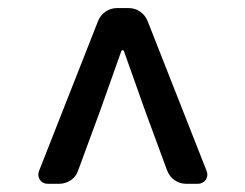

<svg xmlns="http://www.w3.org/2000/svg" viewBox="-20 -773 609 477"><path d="M98.6 -316.4Q85.9 -316.4 79.1 -326.2Q75.2 -333 75.2 -338.9Q75.2 -343.8 77.1 -348.6L223.6 -720.7Q229.5 -735.4 242.2 -744.1Q254.9 -752.9 270.5 -752.9H299.8Q315.4 -752.9 328.1 -744.1Q340.8 -735.4 346.7 -720.7L493.2 -348.6Q495.1 -343.8 495.1 -338.9Q495.1 -333 491.2 -326.2Q483.4 -316.4 471.7 -316.4H442.4Q426.8 -316.4 414.1 -325.2Q401.4 -334 395.5 -348.6L340.8 -497.1L288.1 -645.5Q287.1 -648.4 284.7 -648.4Q282.2 -648.4 281.2 -645.5L228.5 -497.1L173.8 -348.6Q168.9 -334 155.8 -325.2Q142.6 -316.4 127 -316.4Z"/></svg>

Font: Gen Jyuu GothicL Medium
Style: Regular
Weight: 500
Designer: [Source Han Sans]
Ryoko NISHIZUKA  (kana & ideographs); Paul D. Hunt (Latin, Greek & Cyrillic); Wenlong ZHANG  (bopomofo
Version: Version 1.002.20150607